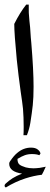

<svg xmlns="http://www.w3.org/2000/svg" viewBox="-32 -588 219 835"><path d="M82 -568H93Q92 -532 96 -497Q100 -462 100 -454L102 -424L104 -403Q114 -283 114 -211Q114 -163 110.5 -130.5Q107 -98 100 -54Q96 -28 85 0H70Q71 -10 71 -36Q71 -78 68 -115Q65 -143 58 -189Q48 -261 41 -328Q30 -442 30 -484Q55 -534 82 -568ZM150 172Q115 176 78 188Q35 202 -6 227Q-9 227 -10.5 224.5Q-12 222 -12 219Q-12 215 -8 211Q7 197 23 187Q39 177 64 167Q8 159 8 124Q8 118 12 113Q29 88 43 77Q70 54 103 54Q122 54 132.5 62.5Q143 71 144 80L139 87Q127 82 107 82Q90 82 76 87Q62 92 44 103Q44 120 52 127Q60 134 80 140Q95 144 114 144Q123 144 141 142L167 137Q156 162 150 172Z"/></svg>

Font: Mirza
Style: Regular
Weight: 400
Designer: Arabic design by Kourosh Beigpour, Latin design by Eduardo Tunni, engineering by Lasse Fister
Version: Version 1.000